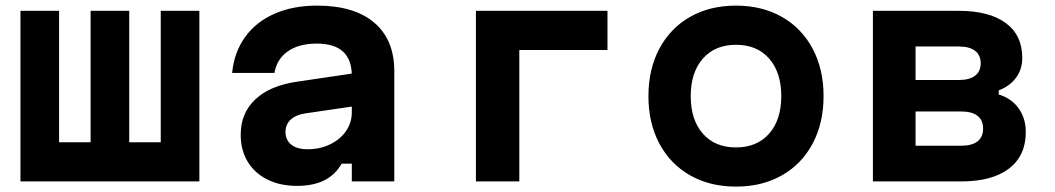

<svg xmlns="http://www.w3.org/2000/svg" viewBox="-20 -652 3790 690"><path d="M53.5 -613.1H192.3V-140.8H305.6V-613.1H444.4V-140.8H557.7V-613.1H696.5V0H53.5Z M1255 -270.5 1076.5 -244.4Q1043.1 -239.3 1024.5 -222Q1006 -204.6 1006 -178.1Q1006 -148.7 1026.8 -132.2Q1047.5 -115.6 1085.9 -115.6Q1129.7 -115.6 1166.1 -133.2Q1202.6 -150.7 1223.5 -181Q1244.3 -211.3 1244.3 -247.8V-380Q1244.3 -437.1 1213.1 -466.2Q1181.8 -495.3 1118 -495.3Q1053.9 -495.3 1014.4 -467.5Q975 -439.8 966.2 -390H814.2Q821.5 -464.3 860.8 -518.9Q900.1 -573.5 966.4 -602.6Q1032.7 -631.8 1119.4 -631.8Q1253.2 -631.8 1325.1 -570.5Q1397 -509.2 1397 -395.9V0H1244.3V-63.9H1207.8Q1185.3 -24 1145.6 -4Q1105.9 16 1046.9 16Q986.5 16 940.6 -7Q894.6 -30 869.8 -71.4Q845 -112.9 845 -167.9Q845 -245.2 897.3 -294.6Q949.5 -344.1 1047.1 -358.4L1255 -389.1Z M1690.3 -613.1H2163.1V-472.3H1846.3V0H1690.3Z M2310.3 -306.6Q2310.3 -403.4 2349.6 -477.1Q2388.9 -550.8 2459.9 -591.3Q2530.9 -631.8 2624.9 -631.8Q2718.9 -631.8 2790 -591.3Q2861.1 -550.8 2900.4 -477.1Q2939.7 -403.4 2939.7 -306.6Q2939.7 -209.7 2900.4 -136Q2861.1 -62.3 2790.1 -21.9Q2719.1 18.6 2625.1 18.6Q2531.1 18.6 2460 -21.9Q2388.9 -62.3 2349.6 -136Q2310.3 -209.7 2310.3 -306.6ZM2787.7 -306.6Q2787.7 -391.8 2744.2 -441.4Q2700.7 -491 2625.1 -491Q2549.5 -491 2505.9 -441.4Q2462.3 -391.8 2462.3 -306.6Q2462.3 -221.3 2505.8 -171.8Q2549.3 -122.2 2624.9 -122.2Q2700.5 -122.2 2744.1 -171.8Q2787.7 -221.3 2787.7 -306.6Z M3117 -613.1H3425.4Q3534.9 -613.1 3594.4 -569.3Q3653.8 -525.5 3653.8 -443.8Q3653.8 -403.2 3631.4 -372.8Q3609.1 -342.5 3569.1 -327.2V-312.5Q3615.4 -298.2 3640.9 -262.4Q3666.4 -226.5 3666.4 -177.2Q3666.4 -92.3 3606 -46.1Q3545.6 0 3434.1 0H3117ZM3513 -189.8Q3513 -220.3 3492.9 -235.8Q3472.9 -251.4 3434.1 -251.4H3270.3V-128.3H3434.1Q3472.9 -128.3 3492.9 -143.8Q3513 -159.4 3513 -189.8ZM3504.4 -424.7Q3504.4 -453.7 3484.3 -469.3Q3464.2 -484.9 3425.4 -484.9H3270.3V-364.5H3425.4Q3464.2 -364.5 3484.3 -380Q3504.4 -395.6 3504.4 -424.7Z"/></svg>

Font: Martian Mono VF sWd Rg
Style: Regular
Weight: 400
Width: 6
Monospace: yes
Designer: Roman Shamin
Foundry: Evil Martians
Version: Version 1.100